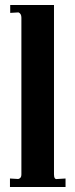

<svg xmlns="http://www.w3.org/2000/svg" viewBox="-20 -751 303 771"><path d="M196.8 -50.8Q196.8 -29.3 210 -32.2L243.2 -34.2V0H20V-34.2L53.2 -32.2Q66.4 -35.2 65.9 -50.8V-680.2Q65.9 -696.3 54.2 -701.2L21 -699.2V-731H196.8Z"/></svg>

Font: Unna-Bold
Style: Bold
Weight: 700
Designer: Jorge de Buen U.
Foundry: Omnibus-Type
Version: Version 2.006;PS 002.006;hotconv 1.0.70;makeotf.lib2.5.58329